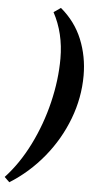

<svg xmlns="http://www.w3.org/2000/svg" viewBox="-92 -816 480 985"><g transform="rotate(5 148.0 -323.0)"><path d="M-31 109Q40 33 92.5 -72.5Q145 -178 173 -294.5Q201 -411 201 -521Q201 -651 145 -755L181 -780Q256 -717 291.5 -630Q327 -543 327 -444Q327 -330 285.5 -220.5Q244 -111 169 -19.5Q94 72 -5 134Z"/></g></svg>

Font: Taviraj Black
Style: Italic
Weight: 900
Italic angle: -12°
Designer: Katatrad Team
Foundry: CadsonDemak
Version: Version 1.001